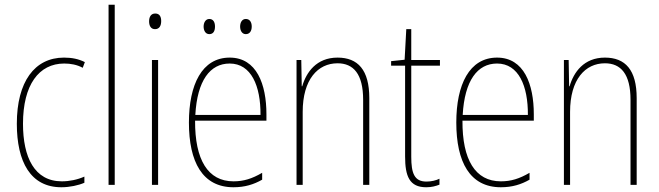

<svg xmlns="http://www.w3.org/2000/svg" viewBox="-20 -780 2780 810"><path d="M239 10C274 10 311 2 336 -9V-35C307 -22 273 -15 241 -15C125 -15 77 -117 77 -258C77 -422 144 -512 251 -512C278 -512 305 -507 329 -494L338 -518C312 -531 284 -537 250 -537C126 -537 51 -435 51 -258C51 -97 109 10 239 10Z M464 0V-760H438V0Z M635 -723C615 -723 609 -706 609 -690C609 -672 616 -657 634 -657C652 -657 660 -671 660 -691C660 -707 655 -723 635 -723ZM647 -527H621V0H647Z M839 -668C839 -651 847 -636 863 -636C880 -636 887 -649 887 -668C887 -686 880 -700 863 -700C847 -700 839 -684 839 -668ZM993 -668C993 -651 1001 -636 1017 -636C1034 -636 1042 -650 1042 -668C1042 -686 1034 -700 1017 -700C1001 -700 993 -685 993 -668ZM949 -537C832 -537 777 -423 777 -263C777 -97 834 10 965 10C1013 10 1051 -2 1086 -22V-51C1043 -26 1008 -15 965 -15C857 -15 802 -106 803 -271H1104V-298C1104 -424 1063 -537 949 -537ZM949 -512C1040 -512 1080 -417 1079 -295H804C812 -440 866 -512 949 -512Z M1404 -537C1315 -537 1272 -475 1255 -416H1253L1251 -527H1231V0H1257V-308C1257 -445 1321 -513 1404 -513C1471 -513 1512 -468 1512 -359V0H1538V-366C1538 -485 1490 -537 1404 -537Z M1779 -14C1728 -14 1715 -49 1715 -119V-503H1836V-527H1715V-657H1694L1687 -528L1630 -522V-503H1689V-120C1689 -37 1707 10 1778 10C1802 10 1818 5 1834 -1V-26C1820 -19 1800 -14 1779 -14Z M2077 -537C1960 -537 1905 -423 1905 -263C1905 -97 1962 10 2093 10C2141 10 2179 -2 2214 -22V-51C2171 -26 2136 -15 2093 -15C1985 -15 1930 -106 1931 -271H2232V-298C2232 -424 2191 -537 2077 -537ZM2077 -512C2168 -512 2208 -417 2207 -295H1932C1940 -440 1994 -512 2077 -512Z M2532 -537C2443 -537 2400 -475 2383 -416H2381L2379 -527H2359V0H2385V-308C2385 -445 2449 -513 2532 -513C2599 -513 2640 -468 2640 -359V0H2666V-366C2666 -485 2618 -537 2532 -537Z"/></svg>

Font: Noto Sans Condensed Thin
Style: Regular
Weight: 100
Width: 3
Designer: Monotype Design Team
Foundry: Monotype Imaging Inc.
Version: Version 2.013